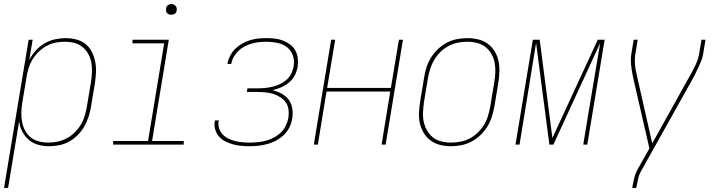

<svg xmlns="http://www.w3.org/2000/svg" viewBox="-40 -717 3560 952"><path d="M-20 215 102 -520H122L105 -420Q118 -445 137.5 -466.5Q157 -488 181 -502Q205 -516 232 -522Q259 -528 285 -528Q312 -528 337.5 -521.5Q363 -515 383 -499.5Q403 -484 414.5 -461.5Q426 -439 431.5 -413.5Q437 -388 436 -361Q435 -334 431 -307L411 -187Q407 -162 399 -137.5Q391 -113 378 -90Q365 -67 345.5 -47.5Q326 -28 302.5 -15Q279 -2 253.5 3Q228 8 203 8Q175 8 148.5 0.5Q122 -7 102.5 -24Q83 -41 70.5 -65Q58 -89 55 -116L0 215ZM200 -10Q223 -10 246.5 -15Q270 -20 291.5 -31.5Q313 -43 331 -61Q349 -79 361.5 -100Q374 -121 380.5 -144Q387 -167 391 -190L411 -310Q415 -334 416 -358.5Q417 -383 413 -406Q409 -429 398 -449Q387 -469 369.5 -483.5Q352 -498 329 -504Q306 -510 281 -510Q258 -510 235 -505.5Q212 -501 190.5 -489Q169 -477 151 -459.5Q133 -442 120.5 -421Q108 -400 101 -377Q94 -354 91 -331L71 -211Q67 -187 66 -162.5Q65 -138 69 -115Q73 -92 83.5 -71.5Q94 -51 111.5 -36.5Q129 -22 152 -16Q175 -10 200 -10Z M871 0H521V-18H694L774 -502H617V-520H797L714 -18H871ZM809 -644Q803 -644 797.5 -646Q792 -648 788 -652.5Q784 -657 783.5 -663.5Q783 -670 784 -676Q784 -681 786.5 -685Q789 -689 793 -691.5Q797 -694 801 -695.5Q805 -697 810 -697Q816 -697 821.5 -694.5Q827 -692 831 -687.5Q835 -683 836 -676.5Q837 -670 836 -664Q835 -659 832.5 -655Q830 -651 826.5 -648.5Q823 -646 818.5 -645Q814 -644 809 -644Z M1198 8Q1176 8 1155 6Q1134 4 1114.5 -1.5Q1095 -7 1077 -16Q1059 -25 1046 -40Q1033 -55 1027 -75Q1021 -95 1025 -116L1026 -120H1045L1044 -117Q1041 -98 1046.5 -80.5Q1052 -63 1064 -50.5Q1076 -38 1092 -30Q1108 -22 1126 -17.5Q1144 -13 1162 -11.5Q1180 -10 1199 -10Q1219 -10 1239 -12Q1259 -14 1279 -19.5Q1299 -25 1318 -35Q1337 -45 1352.5 -60Q1368 -75 1377 -94Q1386 -113 1390 -133Q1393 -154 1390.5 -173.5Q1388 -193 1377.5 -208.5Q1367 -224 1350.5 -234.5Q1334 -245 1315.5 -251Q1297 -257 1277 -259Q1257 -261 1237 -261H1184L1187 -279H1240Q1258 -279 1276.5 -281Q1295 -283 1313 -287.5Q1331 -292 1349 -300.5Q1367 -309 1381.5 -322Q1396 -335 1404.5 -352.5Q1413 -370 1416 -388Q1421 -416 1412 -442Q1403 -468 1382.5 -483.5Q1362 -499 1335 -504.5Q1308 -510 1280 -510Q1262 -510 1244 -508Q1226 -506 1208.5 -501Q1191 -496 1174 -487.5Q1157 -479 1143.5 -466Q1130 -453 1120 -436.5Q1110 -420 1107 -402V-400H1088V-403Q1092 -423 1102 -442Q1112 -461 1127.5 -476Q1143 -491 1162 -501.5Q1181 -512 1201 -518Q1221 -524 1241 -526Q1261 -528 1281 -528Q1303 -528 1324 -525.5Q1345 -523 1364 -515.5Q1383 -508 1399 -496Q1415 -484 1424.5 -466.5Q1434 -449 1436.5 -428Q1439 -407 1436 -386Q1432 -364 1421.5 -343.5Q1411 -323 1393 -308Q1375 -293 1354 -284Q1333 -275 1311 -270Q1335 -264 1356.5 -252.5Q1378 -241 1391.5 -222.5Q1405 -204 1409 -179.5Q1413 -155 1409 -130Q1406 -108 1395.5 -86.5Q1385 -65 1368 -48.5Q1351 -32 1330 -20.5Q1309 -9 1286.5 -3Q1264 3 1242 5.5Q1220 8 1198 8Z M1516 0 1602 -520H1622L1582 -281H1898L1938 -520H1958L1872 0H1852L1895 -263H1579L1536 0Z M2195 8Q2168 8 2142 1.5Q2116 -5 2095.5 -20Q2075 -35 2061.5 -57Q2048 -79 2042 -105Q2036 -131 2037.5 -158.5Q2039 -186 2043 -213L2063 -333Q2067 -359 2075 -384Q2083 -409 2097.5 -432Q2112 -455 2132 -474Q2152 -493 2176 -505.5Q2200 -518 2226 -523Q2252 -528 2278 -528Q2305 -528 2331.5 -521.5Q2358 -515 2378.5 -500Q2399 -485 2412.5 -463Q2426 -441 2431.5 -415Q2437 -389 2436 -361.5Q2435 -334 2431 -307L2411 -187Q2406 -161 2398 -136Q2390 -111 2375.5 -88Q2361 -65 2341 -46Q2321 -27 2297 -14.5Q2273 -2 2247 3Q2221 8 2195 8ZM2196 -10Q2219 -10 2243 -14.5Q2267 -19 2289 -30.5Q2311 -42 2329.5 -60Q2348 -78 2360.5 -99Q2373 -120 2380 -143.5Q2387 -167 2391 -190L2411 -310Q2415 -334 2416 -358.5Q2417 -383 2412.5 -406.5Q2408 -430 2396.5 -450Q2385 -470 2367 -484Q2349 -498 2325.5 -504Q2302 -510 2277 -510Q2254 -510 2230.5 -505.5Q2207 -501 2185 -489.5Q2163 -478 2144.5 -460Q2126 -442 2113.5 -421Q2101 -400 2093.5 -376.5Q2086 -353 2082 -330L2062 -210Q2059 -186 2057.5 -161.5Q2056 -137 2061 -113.5Q2066 -90 2077.5 -70Q2089 -50 2106.5 -36Q2124 -22 2147.5 -16Q2171 -10 2196 -10Z M2516 0 2602 -520H2636L2699 -33L2924 -520H2958L2872 0H2852L2869 -104Q2885 -204 2902.5 -304Q2920 -404 2936 -504L2704 0H2684L2618 -504Q2602 -404 2585.5 -304Q2569 -204 2553 -104L2536 0Z M3095 215 3096 208Q3100 185 3105.5 163Q3111 141 3123 120L3180 19L3103 -316Q3097 -342 3092.5 -368.5Q3088 -395 3088 -423Q3088 -429 3088.5 -435Q3089 -441 3090 -447L3102 -520H3122L3110 -447Q3109 -441 3108.5 -435Q3108 -429 3108 -424Q3107 -397 3112 -371Q3117 -345 3123 -320L3194 -6L3371 -324Q3380 -339 3388 -354Q3396 -369 3403.5 -384Q3411 -399 3417 -415Q3423 -431 3426 -447L3438 -520H3458L3446 -447Q3443 -429 3436 -412.5Q3429 -396 3421.5 -380Q3414 -364 3406 -348Q3398 -332 3389 -316L3140 129Q3129 148 3124.5 168Q3120 188 3116 208L3115 215Z"/></svg>

Font: Iosevka Term Curly Th Obl
Style: Regular
Weight: 100
Italic angle: -9°
Designer: Belleve Invis
Foundry: Belleve Invis
Version: Version 32.3.0